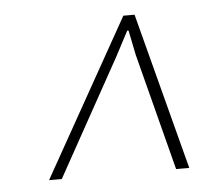

<svg xmlns="http://www.w3.org/2000/svg" viewBox="-36 -750 488 433"><g transform="rotate(-5 207.5 -533.5)"><path d="M87.4 -356H58.6L257.8 -710.9H283.2L376 -356H346.2L277.8 -621.1L266.6 -676.3L263.7 -676.8L234.4 -621.1Z"/></g></svg>

Font: Roboto-ThinItalic
Style: Italic
Weight: 250
Italic angle: -12°
Designer: Google
Version: Version 1.100141; 2013; ttfautohint (v0.94.14-c901) -l 8 -r 